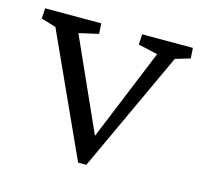

<svg xmlns="http://www.w3.org/2000/svg" viewBox="-74 -494 604 575"><g transform="rotate(15 228.0 -206.5)"><path d="M213.9 3.9 43 -371.1 -2.9 -384.8 -1 -417H172.9L174.8 -384.8L114.3 -371.1L254.9 -57.6L229.5 -56.6L358.4 -371.1L297.9 -384.8L299.8 -417H457L459 -384.8L413.1 -371.1L239.3 3.9Z"/></g></svg>

Font: Crimson Pro Light
Style: Regular
Weight: 300
Designer: Jacques Le Bailly
Foundry: Baron von Fonthausen
Version: Version 1.003